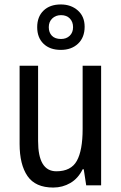

<svg xmlns="http://www.w3.org/2000/svg" viewBox="-20 -832 545 862"><path d="M434 -537V0H367L356 -72H351Q331 -31 296 -10.5Q261 10 219 10Q139 10 103.5 -41.5Q68 -93 68 -186V-537H151V-199Q151 -63 233 -63Q299 -63 325 -110Q351 -157 351 -253V-537ZM253 -608Q204 -608 175.5 -635.5Q147 -663 147 -710Q147 -757 175.5 -784.5Q204 -812 253 -812Q299 -812 329.5 -785Q360 -758 360 -712Q360 -664 330.5 -636Q301 -608 253 -608ZM254 -657Q278 -657 293 -671.5Q308 -686 308 -710Q308 -734 293.5 -749Q279 -764 254 -764Q230 -764 214.5 -749Q199 -734 199 -710Q199 -686 213 -671.5Q227 -657 254 -657Z"/></svg>

Font: Noto Sans Gurmukhi Condensed
Style: Regular
Weight: 400
Width: 3
Designer: Jelle Bosma - Monotype Design Team
Foundry: Monotype Imaging Inc.
Version: Version 2.004; ttfautohint (v1.8.4.7-5d5b)